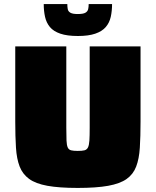

<svg xmlns="http://www.w3.org/2000/svg" viewBox="-20 -916 766 944"><path d="M362 8Q271 8 213 -2.5Q155 -13 123 -36.5Q91 -60 76.5 -97.5Q62 -135 58.5 -190Q55 -245 55 -318V-688H306V-288Q306 -248 307 -225Q308 -202 313 -191Q318 -180 329.5 -177Q341 -174 362 -174Q384 -174 395.5 -177Q407 -180 412.5 -191Q418 -202 419.5 -225Q421 -248 421 -288V-688H671V-318Q671 -245 667.5 -190Q664 -135 649.5 -97Q635 -59 602.5 -36Q570 -13 512 -2.5Q454 8 362 8ZM363 -739Q310 -739 276.5 -750.5Q243 -762 225.5 -783Q208 -804 201.5 -833Q195 -862 195 -896H311Q311 -883 313 -871.5Q315 -860 326 -853.5Q337 -847 362 -847Q389 -847 400 -853.5Q411 -860 413.5 -871Q416 -882 416 -896H531Q531 -862 524.5 -833Q518 -804 500 -783Q482 -762 448.5 -750.5Q415 -739 363 -739Z"/></svg>

Font: Saira SemiExpanded Black
Style: Regular
Weight: 900
Width: 6
Designer: Hector Gatti with collaboration of the Omnibus-Type team
Foundry: Omnibus-Type
Version: Version 1.101